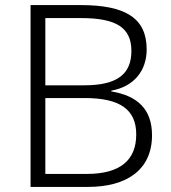

<svg xmlns="http://www.w3.org/2000/svg" viewBox="-20 -734 672 754"><path d="M298 -714H100V0H326C475 0 577 -65 577 -203C577 -304 521 -358 417 -375V-378C507 -394 556 -457 556 -540C556 -662 474 -714 298 -714ZM311 -399H158V-663H298C436 -663 496 -626 496 -534C496 -445 443 -399 311 -399ZM158 -349H312C450 -349 515 -305 515 -206C515 -105 452 -51 321 -51H158Z"/></svg>

Font: Noto Sans Devanagari UI Light
Style: Regular
Weight: 300
Designer: Jelle Bosma - Monotype Design Team
Foundry: Monotype Imaging Inc.
Version: Version 2.004